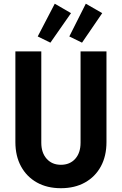

<svg xmlns="http://www.w3.org/2000/svg" viewBox="-20 -993 648 1021"><path d="M303.8 7.8Q230.3 7.8 176 -22.7Q121.7 -53.2 91.8 -108.3Q61.8 -163.4 61.8 -237.4V-719.7H199.6V-234.1Q199.6 -180.7 228.1 -148.7Q256.6 -116.7 303.8 -116.7Q351.6 -116.7 380 -148.4Q408.4 -180.2 408.4 -234.1V-719.7H546.2V-237.4Q546.2 -163.2 516.4 -108.2Q486.5 -53.1 432.1 -22.7Q377.7 7.8 303.8 7.8ZM248 -766.1 180.6 -799.2 271.2 -973.3 357.6 -923.1ZM416.2 -766.1 348.6 -799.2 436.3 -973.3 523.6 -923.1Z"/></svg>

Font: Reddit Sans Condensed
Style: Regular
Weight: 400
Designer: Stephen Hutchings
Foundry: Reddit
Version: Version 1.014